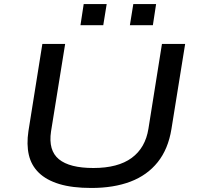

<svg xmlns="http://www.w3.org/2000/svg" viewBox="-20 -923 981 952"><path d="M433 9Q338 9 274 -10.5Q210 -30 172.5 -66.5Q135 -103 123 -155Q111 -207 121 -273L190 -705H303L233 -271Q219 -177 272 -133.5Q325 -90 443 -90Q565 -90 633 -140Q701 -190 716 -285L783 -705H898L830 -283Q814 -184 762 -119Q710 -54 627 -22.5Q544 9 433 9ZM624 -798 641 -903H754L738 -798ZM379 -798 395 -903H509L492 -798Z"/></svg>

Font: Nunito Sans 7pt Expanded Medium
Style: Italic
Weight: 500
Width: 7
Italic angle: -9°
Designer: Vernon Adams
Foundry: Vernon Adams
Version: Version 3.101;gftools[0.9.27]